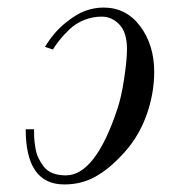

<svg xmlns="http://www.w3.org/2000/svg" viewBox="-20 -476 464 508"><path d="M388 -286Q388 -226 366 -167Q344 -108 300 -63Q265 -26 229.5 -7Q194 12 150 12Q48 12 48 -134H70Q70 -121 70.5 -111.5Q71 -102 73.5 -86Q76 -70 81.5 -58.5Q87 -47 95.5 -35.5Q104 -24 119 -18Q134 -12 154 -12Q232 -12 290 -186Q301 -218 308.5 -268Q316 -318 316 -346Q316 -390 296 -411Q276 -432 249 -432Q225 -432 202.5 -423Q180 -414 164 -398.5Q148 -383 138 -370.5Q128 -358 120 -345L99 -352Q122 -390 152 -414.5Q182 -439 206 -447.5Q230 -456 254 -456Q314 -456 351 -406.5Q388 -357 388 -286Z"/></svg>

Font: Old Standard TT
Style: Italic
Weight: 400
Italic angle: -15.2°
Designer: Alexey Kryukov <alexios@thessalonica.org.ru>
Version: Version 2.2